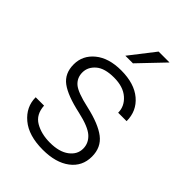

<svg xmlns="http://www.w3.org/2000/svg" viewBox="-216 -832 942 942"><g transform="rotate(45 254.5 -361.5)"><path d="M393.6 -134.3Q393.6 -172.4 363.8 -199.5Q334 -226.6 252.9 -244.6Q156.2 -265.6 112.1 -298.3Q67.9 -331.1 67.9 -394Q67.9 -456.1 117.9 -497.1Q168 -538.1 253.9 -538.1Q345.2 -538.1 397 -494.4Q448.7 -450.7 448.7 -380.4H390.1Q390.1 -424.8 354 -456.5Q317.9 -488.3 253.9 -488.3Q189 -488.3 157.5 -460.9Q126 -433.6 126 -396Q126 -358.9 152.8 -335.4Q179.7 -312 263.7 -293.5Q359.4 -272 405.5 -236.6Q451.7 -201.2 451.7 -137.2Q451.7 -69.8 399.2 -30Q346.7 9.8 256.8 9.8Q158.7 9.8 104.5 -35.6Q50.3 -81.1 50.3 -147.9H108.4Q111.8 -89.4 154.5 -64.5Q197.3 -39.6 256.8 -39.6Q321.3 -39.6 357.4 -66.7Q393.6 -93.8 393.6 -134.3ZM318.4 -732.9H394L270 -603H217.3Z"/></g></svg>

Font: Roboto Web
Style: Light
Weight: 300
Designer: Google
Version: Version 1.200310; 2013